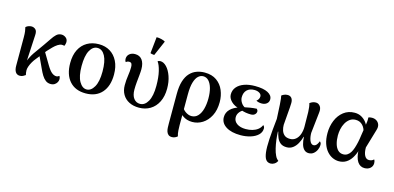

<svg xmlns="http://www.w3.org/2000/svg" viewBox="-83 -1284 4182 2037"><g transform="rotate(15 2008.0 -266.0)"><path d="M135 14Q103 14 87 -10.5Q71 -35 71 -79V-391Q71 -432 67.5 -456.5Q64 -481 59 -500Q73 -513 90 -518.5Q107 -524 121 -524Q147 -524 166 -506.5Q185 -489 182 -444L163 -90L150 -98Q157 -144 177 -185.5Q197 -227 214 -251L298 -369Q327 -409 349.5 -444Q372 -479 395.5 -501Q419 -523 452 -523Q477 -523 499 -506Q521 -489 521 -458Q521 -449 518 -436.5Q515 -424 510 -415Q504 -417 497.5 -418Q491 -419 483 -419Q463 -419 438.5 -403.5Q414 -388 390 -363.5Q366 -339 343 -314L253 -201Q236 -181 221 -155Q206 -129 197.5 -104.5Q189 -80 189 -62Q189 -45 191 -34.5Q193 -24 196 -10Q185 -2 170 6Q155 14 135 14ZM473 14Q441 14 417.5 -4Q394 -22 376 -51.5Q358 -81 342 -117L262 -289L305 -340L405 -172Q436 -120 461 -100.5Q486 -81 511 -81Q521 -81 529 -85.5Q537 -90 542 -94Q544 -91 548 -82Q552 -73 552 -58Q552 -43 543.5 -26.5Q535 -10 517.5 2Q500 14 473 14Z M857 14Q743 14 680 -57.5Q617 -129 617 -256Q617 -342 647.5 -402.5Q678 -463 733.5 -495Q789 -527 862 -527Q932 -527 984.5 -495Q1037 -463 1067.5 -402.5Q1098 -342 1098 -256Q1098 -129 1034.5 -57.5Q971 14 857 14ZM857 -29Q905 -29 938.5 -87Q972 -145 972 -256Q972 -369 940.5 -427Q909 -485 857 -485Q806 -485 774 -427Q742 -369 742 -256Q742 -145 775.5 -87Q809 -29 857 -29Z M1443 14Q1381 14 1334.5 -9.5Q1288 -33 1262.5 -76.5Q1237 -120 1237 -178Q1237 -234 1245 -285Q1253 -336 1253 -380Q1253 -405 1245.5 -417.5Q1238 -430 1219 -430Q1208 -430 1199 -426.5Q1190 -423 1183 -417Q1173 -432 1173 -450Q1173 -484 1197 -504.5Q1221 -525 1259 -525Q1310 -525 1337 -488.5Q1364 -452 1364 -387Q1364 -359 1360 -321Q1356 -283 1352 -241Q1348 -199 1348 -160Q1348 -96 1374.5 -62Q1401 -28 1443 -28Q1496 -28 1529.5 -86.5Q1563 -145 1563 -258Q1563 -351 1547 -417Q1531 -483 1508 -512Q1518 -522 1537 -522Q1573 -522 1606 -487.5Q1639 -453 1660 -393Q1681 -333 1681 -258Q1681 -174 1650.5 -112.5Q1620 -51 1566 -18.5Q1512 14 1443 14ZM1456 -568Q1446 -569 1433 -571Q1420 -573 1413 -577L1432 -757Q1456 -758 1485 -751Q1514 -744 1528 -734Z M1863 225Q1837 225 1823 213Q1809 201 1802.5 182Q1796 163 1795 140Q1794 117 1794 95V-231Q1794 -315 1812 -372Q1830 -429 1862 -463Q1894 -497 1935.5 -512Q1977 -527 2023 -527Q2103 -527 2155 -490Q2207 -453 2232 -393Q2257 -333 2257 -265Q2257 -176 2224.5 -113.5Q2192 -51 2140 -18.5Q2088 14 2028 14Q1965 14 1920 -20Q1875 -54 1841 -110L1875 -159Q1898 -96 1934 -70Q1970 -44 2004 -44Q2046 -44 2074.5 -74Q2103 -104 2117 -156Q2131 -208 2131 -271Q2131 -335 2117.5 -383Q2104 -431 2079 -458Q2054 -485 2018 -485Q1989 -485 1964 -462.5Q1939 -440 1924 -390Q1909 -340 1909 -257V80Q1909 103 1911 138Q1913 173 1922 201Q1915 208 1898.5 216.5Q1882 225 1863 225Z M2560 17Q2458 17 2399 -21Q2340 -59 2340 -123Q2340 -174 2376.5 -210.5Q2413 -247 2474 -264L2476 -252Q2420 -264 2384.5 -299Q2349 -334 2349 -375Q2349 -422 2377.5 -456Q2406 -490 2457 -508.5Q2508 -527 2576 -527Q2668 -527 2717.5 -501Q2767 -475 2767 -431Q2767 -402 2745.5 -384Q2724 -366 2690 -366Q2671 -366 2654.5 -370.5Q2638 -375 2629 -381Q2644 -392 2651 -406.5Q2658 -421 2658 -434Q2658 -457 2635.5 -471Q2613 -485 2580 -485Q2528 -485 2498.5 -456Q2469 -427 2469 -376Q2469 -347 2487 -318Q2505 -289 2537 -275L2536 -249Q2505 -240 2483.5 -213.5Q2462 -187 2462 -155Q2462 -112 2498.5 -86Q2535 -60 2596 -60Q2635 -60 2668.5 -69.5Q2702 -79 2727.5 -98.5Q2753 -118 2766 -149Q2774 -143 2778 -134.5Q2782 -126 2782 -116Q2782 -74 2750.5 -44Q2719 -14 2668 1.5Q2617 17 2560 17ZM2609 -224Q2580 -224 2553 -228.5Q2526 -233 2502 -242L2518 -279Q2550 -286 2584 -291.5Q2618 -297 2655 -299Q2668 -286 2668 -272Q2668 -253 2652.5 -238.5Q2637 -224 2609 -224Z M2946 225Q2913 225 2894.5 201.5Q2876 178 2869 124Q2862 70 2867.5 -22Q2873 -114 2888 -250L2880 -405Q2877 -448 2874.5 -468.5Q2872 -489 2869 -501Q2878 -509 2895.5 -517Q2913 -525 2935 -525Q2962 -525 2977.5 -506.5Q2993 -488 2993 -453Q2993 -432 2990.5 -400.5Q2988 -369 2985 -333.5Q2982 -298 2979.5 -265Q2977 -232 2975 -208Q2975 -177 2984 -148Q2993 -119 3015 -100Q3037 -81 3077 -81Q3114 -81 3140.5 -103.5Q3167 -126 3180 -164Q3193 -202 3193 -245Q3193 -347 3191 -407Q3189 -467 3178 -501Q3198 -515 3213 -520Q3228 -525 3245 -525Q3273 -525 3292 -500Q3311 -475 3304 -426L3279 -201Q3279 -178 3282.5 -157Q3286 -136 3293 -118.5Q3300 -101 3310.5 -91Q3321 -81 3335 -81Q3352 -81 3363 -92Q3374 -103 3381 -117Q3388 -131 3391 -139Q3397 -134 3402 -126Q3407 -118 3407 -101Q3407 -76 3395 -49Q3383 -22 3361 -4Q3339 14 3307 14Q3278 14 3258 -5Q3238 -24 3227.5 -59Q3217 -94 3215 -140H3212Q3201 -100 3181.5 -64.5Q3162 -29 3133 -7.5Q3104 14 3066 14Q3022 14 2996.5 -6.5Q2971 -27 2958 -58.5Q2945 -90 2938 -123H2934Q2935 -82 2941 -34.5Q2947 13 2957.5 57Q2968 101 2983 131Q2992 151 3003 162Q3014 173 3019 177Q3007 200 2987 212.5Q2967 225 2946 225Z M3638 14Q3603 14 3569 -1.5Q3535 -17 3507 -49Q3479 -81 3462.5 -129.5Q3446 -178 3446 -244Q3446 -318 3472.5 -383Q3499 -448 3550 -487.5Q3601 -527 3671 -527Q3713 -527 3745 -509Q3777 -491 3798.5 -463.5Q3820 -436 3829 -404L3813 -345Q3808 -391 3778 -424Q3748 -457 3701 -457Q3663 -457 3636 -437Q3609 -417 3591.5 -385.5Q3574 -354 3566.5 -318Q3559 -282 3559 -248Q3559 -197 3571 -156Q3583 -115 3606.5 -92Q3630 -69 3665 -69Q3690 -69 3709.5 -81.5Q3729 -94 3743 -116Q3757 -138 3767 -168.5Q3777 -199 3785 -235.5Q3793 -272 3798 -313L3815 -421Q3820 -450 3822 -475Q3824 -500 3822 -516Q3828 -519 3839.5 -521Q3851 -523 3861 -523Q3891 -523 3912.5 -508.5Q3934 -494 3942.5 -469Q3951 -444 3940 -409L3879 -202Q3879 -145 3896 -113Q3913 -81 3944 -81Q3961 -81 3973.5 -86Q3986 -91 3997 -102Q4008 -86 4008 -63Q4008 -29 3983.5 -7.5Q3959 14 3920 14Q3871 14 3842.5 -29.5Q3814 -73 3811 -157L3816 -155Q3802 -107 3778 -68.5Q3754 -30 3719.5 -8Q3685 14 3638 14Z"/></g></svg>

Font: Arima Thin SemiBold
Style: Regular
Weight: 600
Version: Version 1.100